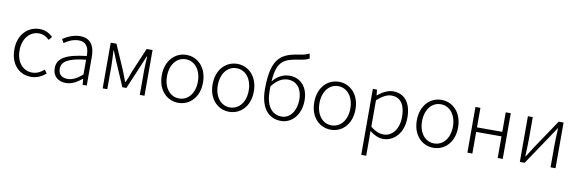

<svg xmlns="http://www.w3.org/2000/svg" viewBox="-64 -1391 6656 2210"><g transform="rotate(10 3263.5 -286.0)"><path d="M299 13C366 13 425 -16 471 -56L442 -97C406 -64 358 -38 304 -38C192 -38 117 -130 117 -266C117 -403 198 -496 305 -496C354 -496 393 -473 426 -442L459 -482C423 -515 374 -547 303 -547C171 -547 56 -444 56 -266C56 -89 161 13 299 13Z M706 13C775 13 838 -24 891 -68H895L901 0H949V-338C949 -456 904 -547 776 -547C690 -547 616 -505 576 -478L601 -435C639 -462 699 -496 769 -496C870 -496 892 -414 890 -335C656 -309 551 -252 551 -135C551 -35 620 13 706 13ZM718 -37C658 -37 609 -64 609 -138C609 -219 680 -269 890 -292V-119C828 -65 777 -37 718 -37Z M1135 0H1189V-288C1189 -331 1184 -397 1182 -450H1187C1202 -411 1218 -372 1234 -335L1356 -52H1403L1523 -335C1539 -372 1555 -410 1571 -450H1576C1573 -397 1569 -331 1569 -288V0H1624V-534H1555L1435 -252C1421 -207 1401 -162 1382 -117H1377C1361 -162 1342 -207 1325 -252L1202 -534H1135Z M2020 13C2149 13 2261 -89 2261 -266C2261 -444 2149 -547 2020 -547C1891 -547 1779 -444 1779 -266C1779 -89 1891 13 2020 13ZM2020 -38C1915 -38 1840 -130 1840 -266C1840 -403 1915 -496 2020 -496C2125 -496 2201 -403 2201 -266C2201 -130 2125 -38 2020 -38Z M2614 13C2743 13 2855 -89 2855 -266C2855 -444 2743 -547 2614 -547C2485 -547 2373 -444 2373 -266C2373 -89 2485 13 2614 13ZM2614 -38C2509 -38 2434 -130 2434 -266C2434 -403 2509 -496 2614 -496C2719 -496 2795 -403 2795 -266C2795 -130 2719 -38 2614 -38Z M3221 13C3343 13 3448 -94 3448 -266C3448 -418 3363 -517 3230 -517C3159 -517 3088 -483 3035 -416C3052 -673 3142 -692 3321 -721C3364 -728 3395 -735 3423 -753L3411 -809C3380 -794 3366 -787 3309 -778C3103 -747 2976 -699 2976 -318C2976 -105 3066 13 3221 13ZM3033 -359C3098 -443 3161 -470 3219 -470C3328 -470 3387 -384 3387 -266C3387 -131 3315 -38 3221 -38C3094 -38 3032 -142 3032 -311Z M3802 13C3931 13 4043 -89 4043 -266C4043 -444 3931 -547 3802 -547C3673 -547 3561 -444 3561 -266C3561 -89 3673 13 3802 13ZM3802 -38C3697 -38 3622 -130 3622 -266C3622 -403 3697 -496 3802 -496C3907 -496 3983 -403 3983 -266C3983 -130 3907 -38 3802 -38Z M4199 237H4257V46L4256 -52C4310 -10 4363 13 4413 13C4538 13 4648 -93 4648 -275C4648 -440 4576 -547 4434 -547C4369 -547 4307 -509 4256 -468H4254L4247 -534H4199ZM4409 -38C4369 -38 4314 -55 4257 -103V-412C4319 -466 4372 -496 4423 -496C4541 -496 4586 -403 4586 -274C4586 -132 4511 -38 4409 -38Z M5001 13C5130 13 5242 -89 5242 -266C5242 -444 5130 -547 5001 -547C4872 -547 4760 -444 4760 -266C4760 -89 4872 13 5001 13ZM5001 -38C4896 -38 4821 -130 4821 -266C4821 -403 4896 -496 5001 -496C5106 -496 5182 -403 5182 -266C5182 -130 5106 -38 5001 -38Z M5398 0H5456V-253H5752V0H5811V-534H5752V-306H5456V-534H5398Z M6011 0H6067L6297 -342C6319 -375 6351 -424 6373 -457H6377C6374 -387 6370 -315 6370 -256V0H6428V-534H6371L6141 -192C6120 -159 6088 -110 6067 -76H6062C6065 -147 6068 -219 6068 -277V-534H6011Z"/></g></svg>

Font: GenYoGothic2 TW L
Style: Regular
Weight: 300
Version: Version 2.100;PS 2.1;hotconv 16.6.51;makeotf.lib2.5.65220 DE